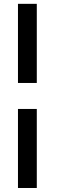

<svg xmlns="http://www.w3.org/2000/svg" viewBox="-20 -793 340 981"><path d="M71.8 -236.3H168V167.5H71.8ZM71.8 -773.4H168V-369.1H71.8Z"/></svg>

Font: Lato-BoldItalic
Style: Bold Italic
Weight: 700
Italic angle: -7°
Designer: Lukasz Dziedzic
Foundry: tyPoland Lukasz Dziedzic
Version: Version 1.104; Western+Polish opensource